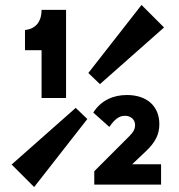

<svg xmlns="http://www.w3.org/2000/svg" viewBox="-20 -740 723 776"><path d="M286 -304 27 -75 118 16 333 -259ZM81 -537H148V-344H247V-700H148C148 -619 81 -619 81 -619ZM337 -445 384 -400 643 -629 552 -720ZM357 -285 422 -227C444 -259 462 -272 485 -272C510 -272 526 -256 526 -234C526 -221 521 -208 503 -190L361 -48V6H631V-76H514L570 -129C608 -165 624 -197 624 -238C624 -311 574 -356 493 -356C437 -356 388 -334 357 -285Z"/></svg>

Font: MV Cash Medium
Style: Regular
Weight: 500
Designer: Rodrigo Fuenzalida
Foundry: fragTYPE
Version: Version 1.100;Glyphs 3.1.2 (3151)